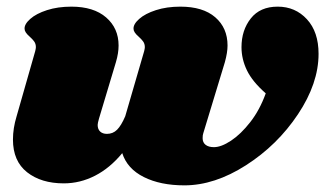

<svg xmlns="http://www.w3.org/2000/svg" viewBox="-20 -549 979 578"><path d="M535 9Q463 9 413 -16Q363 -41 348 -88Q311 -43 266 -20Q221 3 172 3Q104 3 61.5 -30.5Q19 -64 19 -129Q19 -163 30 -199L86 -395Q88 -403 88 -407Q88 -417 83 -424Q78 -431 69 -439Q54 -452 54 -462Q53 -476 71 -492Q89 -508 121.5 -518.5Q154 -529 195 -529Q262 -529 299.5 -496.5Q337 -464 337 -412Q337 -389 329 -362L278 -192Q274 -178 274 -173Q274 -160 281.5 -153Q289 -146 302 -146Q320 -146 332.5 -158.5Q345 -171 357 -199L414 -395Q416 -403 416 -407Q416 -417 411 -424Q406 -431 397 -439Q382 -452 382 -462Q381 -476 399 -492Q417 -508 449.5 -518.5Q482 -529 523 -529Q591 -529 628 -497Q665 -465 665 -412Q665 -391 657 -362L592 -148Q590 -143 590 -133Q590 -120 599 -113Q608 -106 624 -106Q646 -106 675.5 -125.5Q705 -145 733.5 -181.5Q762 -218 780 -268Q740 -303 723.5 -337Q707 -371 707 -407Q707 -458 735 -493.5Q763 -529 816 -529Q869 -529 904 -491Q939 -453 939 -387Q939 -298 877 -205Q815 -112 720.5 -51.5Q626 9 535 9Z"/></svg>

Font: Shrikhand
Style: Regular
Weight: 400
Italic angle: -14°
Version: Version 1.000;PS 1.000;hotconv 1.0.88;makeotf.lib2.5.647800